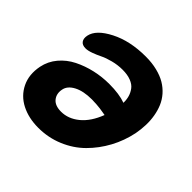

<svg xmlns="http://www.w3.org/2000/svg" viewBox="-150 -664 900 900"><g transform="rotate(45 300.0 -213.5)"><path d="M213.9 83Q149.4 83 100.6 58.1Q51.8 33.2 28.3 -14.9Q4.9 -63 17.1 -125Q25.9 -168.5 54.4 -202.4Q83 -236.3 123.5 -256.6Q164.1 -276.9 210.2 -287.4Q256.3 -297.9 304.2 -297.9Q370.1 -297.9 413.1 -282.2Q413.6 -303.7 408.4 -321.5Q403.3 -339.4 391.6 -355.2Q379.9 -371.1 356.7 -380.1Q333.5 -389.2 300.8 -389.2Q269 -389.2 237.8 -381.1Q206.5 -373 186.5 -363Q166.5 -353 144.5 -345Q122.6 -336.9 106.9 -336.9Q85 -336.9 75.7 -349.9Q66.4 -362.8 70.8 -384.8Q80.6 -433.1 155.3 -471.4Q230 -509.8 334 -509.8Q375.5 -509.8 409.9 -501.2Q444.3 -492.7 469.2 -477.8Q494.1 -462.9 512.7 -441.7Q531.2 -420.4 541.7 -395.5Q552.2 -370.6 557.1 -341.8Q562 -313 561 -283.2Q560.1 -253.4 554.2 -222.2Q541.5 -160.6 512 -106Q482.4 -51.3 439.7 -8.8Q397 33.7 338.4 58.3Q279.8 83 213.9 83ZM166 -122.1Q159.7 -90.3 177.5 -68.1Q195.3 -45.9 235.8 -45.9Q283.2 -45.9 324.7 -79.8Q366.2 -113.8 391.1 -179.2Q387.7 -179.7 375 -181.9Q362.3 -184.1 353.5 -185.3Q344.7 -186.5 329.1 -187.7Q313.5 -189 297.9 -189Q241.2 -189 206.3 -170.4Q171.4 -151.9 166 -122.1Z"/></g></svg>

Font: Shantell Sans Irregular Bouncy
Style: Bold Italic
Weight: 700
Italic angle: -11.31°
Designer: Stephen Nixon, Anya Danilova, Shantell Martin
Foundry: Arrow Type
Version: Version 1.006;[9816181b4]